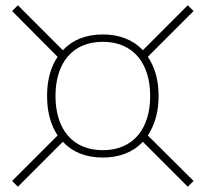

<svg xmlns="http://www.w3.org/2000/svg" viewBox="-20 -699 782 730"><path d="M694 11 716 -11 542 -184C569 -225 583 -275 583 -334C583 -394 569 -444 542 -483L716 -657L694 -679L523 -508C487 -547 435 -568 371 -568C306 -568 255 -547 219 -508L48 -679L26 -657L199 -483C172 -443 159 -393 159 -334C159 -275 172 -225 199 -184L26 -11L48 11L219 -160C255 -121 306 -100 371 -100C435 -100 487 -121 523 -160ZM371 -128C254 -128 191 -210 191 -334C191 -458 254 -540 371 -540C487 -540 551 -458 551 -334C551 -210 487 -128 371 -128Z"/></svg>

Font: Gantari Thin
Style: Regular
Weight: 250
Designer: Anugrah Pasau
Foundry: Lafontype
Version: Version 1.000